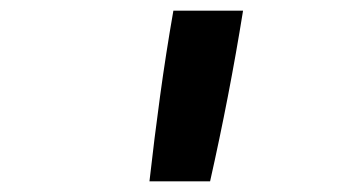

<svg xmlns="http://www.w3.org/2000/svg" viewBox="-20 -792 640 361"><path d="M261 -451Q270 -531 281 -611.5Q292 -692 306 -772H437Q424 -691 408.5 -611Q393 -531 375 -451Z"/></svg>

Font: Iosevka Curly Slab ExObl
Style: Bold
Weight: 700
Width: 7
Italic angle: -9°
Monospace: yes
Designer: Belleve Invis
Foundry: Belleve Invis
Version: Version 11.0.0; ttfautohint (v1.8.3)